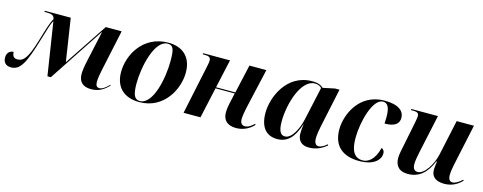

<svg xmlns="http://www.w3.org/2000/svg" viewBox="-37 -1089 4137 1643"><g transform="rotate(15 2031.5 -268.0)"><path d="M771 10C847 10 891 -29 925 -63L921 -69C885 -32 860 -17 836 -17C814 -17 803 -33 803 -63C803 -92 810 -135 818 -171L896 -536H755L503 -157L445 -536H216L214 -526H229C287 -526 299 -516 306 -485C287 -458 267 -394 233 -279C183 -111 149 -73 94 -73C60 -73 49 -98 49 -127C19 -127 -10 -106 -10 -63C-10 -24 10 7 60 7C141 7 180 -65 247 -290C276 -388 294 -446 309 -470L382 0H412L732 -484H735L674 -206C665 -165 659 -120 659 -96C659 -28 695 10 771 10Z M1197 10C1417 10 1518 -192 1518 -336C1518 -485 1424 -546 1309 -546C1085 -546 981 -350 981 -200C981 -59 1068 10 1197 10ZM1199 0C1153 0 1134 -39 1134 -138C1134 -288 1190 -536 1305 -536C1352 -536 1366 -509 1366 -400C1366 -241 1315 0 1199 0Z M2054 10C2127 10 2178 -25 2210 -59L2204 -67C2185 -49 2155 -24 2124 -24C2098 -24 2082 -42 2082 -75C2082 -105 2089 -143 2097 -180L2178 -536H2028L1971 -283H1800L1856 -536H1618L1617 -526H1635C1673 -526 1688 -516 1688 -489C1688 -476 1684 -453 1680 -436L1588 0H1738L1798 -273H1968L1955 -214C1943 -163 1937 -127 1937 -97C1937 -31 1975 10 2054 10Z M2419 10C2505 10 2564 -43 2604 -170H2606C2602 -148 2599 -125 2599 -88C2599 -21 2639 10 2699 10C2771 10 2816 -19 2856 -50L2851 -59C2829 -41 2804 -22 2776 -22C2753 -22 2738 -42 2738 -83C2738 -115 2746 -158 2752 -188L2826 -536H2786L2682 -514C2662 -533 2634 -546 2583 -546C2359 -546 2265 -322 2265 -181C2265 -58 2319 10 2419 10ZM2477 -29C2445 -29 2418 -51 2418 -146C2418 -304 2488 -533 2610 -533C2637 -533 2658 -524 2670 -509L2605 -213C2587 -133 2540 -29 2477 -29Z M3145 10C3281 10 3330 -54 3330 -106C3330 -130 3317 -142 3303 -148C3276 -36 3218 -3 3173 -3C3103 -3 3065 -53 3065 -173C3065 -314 3122 -534 3213 -534C3254 -534 3275 -500 3275 -413C3275 -389 3274 -371 3273 -356C3370 -356 3400 -393 3400 -440C3400 -497 3352 -546 3225 -546C2997 -546 2912 -335 2912 -209C2912 -56 3005 10 3145 10Z M3898 10C3973 10 4021 -25 4054 -59L4048 -66C4023 -42 3991 -20 3964 -20C3939 -20 3926 -39 3926 -76C3926 -99 3932 -140 3938 -167L4017 -536H3864L3796 -221C3776 -130 3712 -29 3654 -29C3622 -29 3609 -51 3609 -89C3609 -114 3617 -160 3625 -197L3698 -536H3463L3461 -526H3479C3517 -526 3532 -518 3532 -491C3532 -480 3528 -458 3523 -431L3479 -212C3472 -178 3462 -135 3462 -102C3462 -43 3490 9 3576 9C3672 9 3739 -46 3785 -158H3791C3788 -143 3783 -97 3783 -84C3783 -33 3812 10 3898 10Z"/></g></svg>

Font: Noto Serif Display
Style: Bold Italic
Weight: 700
Italic angle: -12°
Designer: Monotype Design Team
Foundry: Monotype Imaging Inc.
Version: Version 2.009